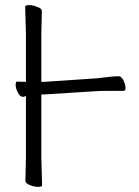

<svg xmlns="http://www.w3.org/2000/svg" viewBox="-20 -721 540 748"><path d="M81 -106V-348L74 -344Q73 -344 69 -344H68Q58 -344 49.5 -360.5Q41 -377 41 -390Q41 -403 46 -403H47H48L81 -402V-589L78 -695Q78 -701 94 -701Q110 -701 128 -693Q143 -688 143 -677L141 -588V-402H151L358 -416Q419 -424 443 -424Q451 -424 460 -410Q469 -392 469 -378Q469 -367 461 -367H399Q372 -367 358 -366L152 -353H146H141V-105L144 1Q144 7 128.5 7Q113 7 96 0Q79 -7 79 -17Z"/></svg>

Font: Moon Stars Kai T HW Light
Style: Regular
Weight: 300
Designer: GuiWonder
Version: Version 1.101